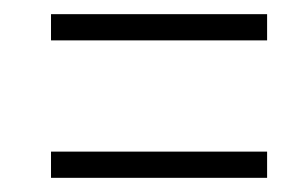

<svg xmlns="http://www.w3.org/2000/svg" viewBox="-20 -351 433 271"><path d="M52 -294V-331H357V-294ZM52 -100V-137H357V-100Z"/></svg>

Font: Smooch Sans Medium
Style: Regular
Weight: 500
Designer: Robert E. Leuschke
Foundry: Robert E. Leuschke
Version: Version 1.010; ttfautohint (v1.8.3)